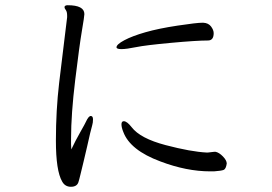

<svg xmlns="http://www.w3.org/2000/svg" viewBox="-20 -718 1040 735"><path d="M848 -92Q845 -71 836 -67.5Q827 -64 799 -62H785Q694 -62 594 -100Q478 -143 452 -213Q445 -230 445 -242Q445 -254 454 -254Q466 -254 484 -231Q517 -188 614 -162.5Q711 -137 772 -134H775L801 -137H805Q819 -134 833.5 -119Q848 -104 848 -92ZM758 -631Q778 -630 788 -616.5Q798 -603 798 -591Q798 -563 776 -563Q733 -563 635 -554Q537 -545 500.5 -537.5Q464 -530 445 -530Q426 -530 426 -537Q426 -548 456 -564Q486 -580 536.5 -594.5Q587 -609 660 -620Q733 -631 755 -631ZM239 -698Q303 -698 303 -664Q303 -656 293.5 -600Q284 -544 268 -412.5Q252 -281 252 -187V-166Q252 -155 253 -146Q269 -180 287.5 -212.5Q306 -245 309 -252Q319 -274 327.5 -274Q336 -274 336 -261Q336 -248 333 -238.5Q330 -229 325 -207.5Q320 -186 313.5 -157Q307 -128 300 -99.5Q293 -71 288 -50Q283 -29 280 -20Q274 -3 251.5 -3Q229 -3 218 -23Q194 -64 194 -179.5Q194 -295 206.5 -401.5Q219 -508 226 -562Q233 -616 237 -652V-658Q237 -673 232 -679.5Q227 -686 227 -690V-692Q229 -698 239 -698Z"/></svg>

Font: LXGW WenKai Lite
Style: Regular
Weight: 400
Designer: LXGW / Fontworks Inc.
Foundry: LXGW / Fontworks Inc.
Version: Version 1.511; March 25, 2025